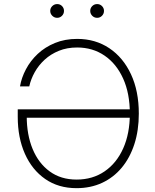

<svg xmlns="http://www.w3.org/2000/svg" viewBox="-20 -932 777 961"><path d="M363.3 9.8Q272.5 9.8 206.5 -35.9Q140.6 -81.5 104.7 -162.1Q68.8 -242.7 68.8 -347.2V-384.8H641.6V-342.8H98.1L113.8 -350.6Q113.8 -257.8 143.3 -186.3Q172.9 -114.7 228.8 -74Q284.7 -33.2 363.3 -33.2Q443.4 -33.2 503.4 -74.2Q563.5 -115.2 596.7 -189.5Q629.9 -263.7 629.9 -363.3Q629.9 -464.4 596.4 -538.6Q563 -612.8 503.4 -653.6Q443.8 -694.3 366.2 -694.3Q315.4 -694.3 274.7 -677.7Q233.9 -661.1 203.6 -633.3Q173.3 -605.5 153.8 -570.6Q134.3 -535.6 126.5 -499.5H80.1Q87.4 -543 109.9 -585.4Q132.3 -627.9 168.7 -662.1Q205.1 -696.3 254.9 -716.8Q304.7 -737.3 366.2 -737.3Q457.5 -737.3 527.1 -690.7Q596.7 -644 635.7 -560.1Q674.8 -476.1 674.8 -363.3Q674.8 -279.3 652.6 -210.7Q630.4 -142.1 589.4 -92.8Q548.3 -43.5 491 -16.8Q433.6 9.8 363.3 9.8ZM466.3 -842.8Q451.7 -842.8 441.7 -853Q431.6 -863.3 431.6 -877.4Q431.6 -891.6 441.7 -901.6Q451.7 -911.6 466.3 -911.6Q480.5 -911.6 490.5 -901.6Q500.5 -891.6 500.5 -877.4Q500.5 -863.3 490.5 -853Q480.5 -842.8 466.3 -842.8ZM266.1 -842.8Q252 -842.8 241.7 -853Q231.4 -863.3 231.4 -877.4Q231.4 -891.6 241.7 -901.6Q252 -911.6 266.1 -911.6Q280.8 -911.6 290.5 -901.6Q300.3 -891.6 300.3 -877.4Q300.3 -863.3 290.3 -853Q280.3 -842.8 266.1 -842.8Z"/></svg>

Font: Inter 18pt ExtraLight
Style: Regular
Weight: 250
Designer: Rasmus Andersson
Foundry: rsms
Version: Version 4.001;git-66647c0bb